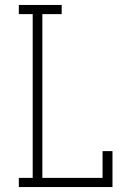

<svg xmlns="http://www.w3.org/2000/svg" viewBox="-20 -755 540 775"><path d="M56 0V-37H112V-698H56V-735H229V-698H151V-37H394V-145H434V0Z"/></svg>

Font: Iosevka Slab Extralight
Style: Regular
Weight: 200
Monospace: yes
Designer: Belleve Invis
Foundry: Belleve Invis
Version: Version 11.1.1; ttfautohint (v1.8.3)